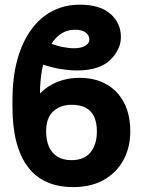

<svg xmlns="http://www.w3.org/2000/svg" viewBox="-20 -780 603 811"><path d="M315.9 -451.2Q381.8 -451.2 429.9 -423.8Q478 -396.5 504.2 -345.7Q530.3 -294.9 530.3 -225.1Q530.3 -157.7 501.7 -104.5Q473.1 -51.3 419.2 -20.5Q365.2 10.3 289.1 10.3Q226.1 10.3 178 -11Q129.9 -32.2 97.7 -75Q65.4 -117.7 49.1 -180.9Q32.7 -244.1 32.7 -328.6V-358.4Q32.7 -453.1 53.2 -527.6Q73.7 -602.1 111.3 -654.1Q148.9 -706.1 201.4 -733.2Q253.9 -760.3 317.4 -760.3Q401.4 -760.3 446 -721.7Q490.7 -683.1 490.7 -623.5Q490.7 -570.3 445.1 -526.4Q399.4 -482.4 305.2 -482.4Q273.4 -482.4 237.1 -488.3Q200.7 -494.1 157.7 -508.3L187 -599.1Q213.9 -587.9 241.7 -582Q269.5 -576.2 292.5 -576.2Q322.3 -576.2 339.8 -586.4Q357.4 -596.7 357.4 -612.8Q357.4 -630.4 342.5 -642.3Q327.6 -654.3 297.4 -654.3Q258.8 -654.3 230.7 -632.3Q202.6 -610.4 184.6 -572.3Q166.5 -534.2 157.7 -486.1Q148.9 -438 148.9 -385.3Q181.6 -418 223.6 -434.6Q265.6 -451.2 315.9 -451.2ZM282.2 -337.4Q235.8 -337.4 205.3 -310.1Q174.8 -282.7 174.8 -225.1Q174.8 -188.5 186.5 -161.1Q198.2 -133.8 222.2 -118.7Q246.1 -103.5 281.7 -103.5Q335.9 -103.5 362.5 -136.7Q389.2 -169.9 389.2 -225.1Q389.2 -262.7 377.4 -287.6Q365.7 -312.5 342 -325Q318.4 -337.4 282.2 -337.4Z"/></svg>

Font: RobotoDEMO
Style: Regular
Weight: 400
Designer: Christian Robertson
Foundry: Google
Version: Version 2.136